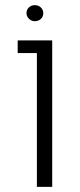

<svg xmlns="http://www.w3.org/2000/svg" viewBox="-20 -727 313 747"><path d="M48.8 0ZM123.5 -520.5H48.8V-569.8H183.1V0H123.5ZM83 -675.3Q83 -689 92.3 -698Q101.6 -707 115.7 -707Q129.4 -707 138.9 -698Q148.4 -689 148.4 -675.3Q148.4 -662.1 138.9 -653.3Q129.4 -644.5 115.7 -644.5Q102.1 -644.5 92.5 -654.1Q83 -663.6 83 -675.3Z"/></svg>

Font: Heebo Light
Style: Regular
Weight: 300
Designer: Oded Ezer
Foundry: Meir Sadan
Version: Version 2.001; ttfautohint (v1.5.14-ce02) -l 8 -r 50 -G 200 